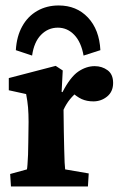

<svg xmlns="http://www.w3.org/2000/svg" viewBox="-20 -672 440 692"><path d="M19.5 0 16.6 -44.9 77.1 -61.5Q78.1 -65.4 79.1 -79.6Q80.1 -93.8 81.1 -114.7Q82 -135.7 82 -159.2L83 -232.4Q83 -261.7 81.1 -284.7Q79.1 -307.6 74.2 -333L11.7 -346.7V-390.6L180.7 -434.6L206.1 -418L202.1 -340.8L205.1 -339.8Q233.4 -394.5 262.2 -414.1Q291 -433.6 321.3 -433.6Q347.7 -433.6 367.7 -418.9Q387.7 -404.3 387.7 -373Q387.7 -341.8 366.2 -324.2Q344.7 -306.6 316.4 -306.6Q293 -306.6 274.4 -314.9Q255.9 -323.2 233.4 -344.7L260.7 -341.8Q246.1 -331.1 232.4 -314.5Q218.8 -297.9 209 -276.4L210 -199.2Q210.9 -163.1 211.4 -134.3Q211.9 -105.5 212.9 -86.4Q213.9 -67.4 214.8 -61.5L299.8 -46.9L296.9 0ZM95.7 -471.7 37.1 -491.2Q40 -541 60.1 -577.1Q80.1 -613.3 114.3 -632.8Q148.4 -652.3 191.4 -652.3Q255.9 -652.3 296.9 -608.9Q337.9 -565.4 341.8 -491.2L281.2 -471.7Q272.5 -520.5 247.6 -546.4Q222.7 -572.3 188.5 -572.3Q153.3 -572.3 127.9 -546.4Q102.5 -520.5 95.7 -471.7Z"/></svg>

Font: Crimson Pro
Style: Bold
Weight: 700
Designer: Jacques Le Bailly
Foundry: Baron von Fonthausen
Version: Version 1.003